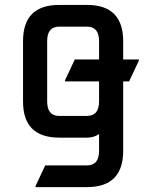

<svg xmlns="http://www.w3.org/2000/svg" viewBox="-20 -557 606 777"><path d="M219.7 -87.9H332Q380.9 -87.9 380.9 -146.5V-227.5H243.2V-232.4L282.7 -316.4H380.9V-390.6Q380.9 -449.2 332 -449.2H219.7Q170.9 -449.2 170.9 -390.6V-146.5Q170.9 -87.9 219.7 -87.9ZM219.7 0Q73.2 0 73.2 -146.5V-390.6Q73.2 -537.1 219.7 -537.1H332Q478.5 -537.1 478.5 -390.6V-316.4H542V-311.5L502.4 -227.5H478.5V53.7Q478.5 200.2 332 200.2H124V195.3L163.1 112.3H332Q380.9 112.3 380.9 53.7V-14.6Q360.4 0 332 0Z"/></svg>

Font: Nova Square
Style: Book
Weight: 400
Version: Version 2.000